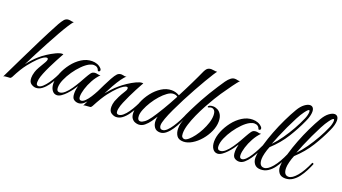

<svg xmlns="http://www.w3.org/2000/svg" viewBox="-92 -1094 2790 1567"><g transform="rotate(20 1303.5 -310.5)"><path d="M-38 8Q4 -78 49.5 -172.5Q95 -267 143 -363Q191 -459 238 -546Q255 -576 269.5 -593Q284 -610 308 -610Q317 -610 329 -607Q341 -604 352 -606Q339 -592 316.5 -557Q294 -522 266.5 -473Q239 -424 208.5 -367.5Q178 -311 148.5 -253.5Q119 -196 94 -146Q114 -172 135 -195Q156 -218 176 -235Q198 -255 231.5 -277Q265 -299 298.5 -315Q332 -331 352 -331Q359 -331 362 -330Q362 -330 351 -310Q340 -290 323.5 -259Q307 -228 289.5 -192Q272 -156 259 -123.5Q246 -91 242 -70Q239 -54 239 -43Q239 -27 245 -21.5Q251 -16 258 -16Q275 -16 294.5 -33.5Q314 -51 333 -78Q352 -105 368.5 -135.5Q385 -166 395 -193Q407 -193 407 -184Q396 -157 379.5 -124.5Q363 -92 342 -63Q321 -34 296 -15Q271 4 243 4Q223 4 202 -10Q181 -24 181 -61Q181 -72 183 -84.5Q185 -97 190 -113Q196 -133 210 -157.5Q224 -182 246 -219Q256 -236 256 -246Q256 -258 244 -258Q234 -258 217 -248Q200 -238 174 -213Q149 -189 112 -143Q75 -97 33 -14Q26 -1 17.5 -0.5Q9 0 -5 1Q-14 2 -23 2.5Q-32 3 -38 8Z M612 3Q589 3 571.5 -10Q554 -23 554 -63Q554 -80 556.5 -95Q559 -110 563 -127Q554 -112 538 -90Q522 -68 502.5 -47Q483 -26 462.5 -12Q442 2 424 2Q398 2 382 -21.5Q366 -45 366 -83Q366 -124 385 -171Q404 -218 437 -261Q470 -304 513 -331Q556 -358 603 -358Q626 -358 647 -350.5Q668 -343 684 -326Q691 -319 691 -310Q691 -304 686 -300Q681 -296 673 -298Q662 -333 626 -333Q609 -333 587 -322Q560 -308 529.5 -277.5Q499 -247 472.5 -208.5Q446 -170 429 -131Q412 -92 412 -60Q412 -27 437 -27Q459 -27 482.5 -48Q506 -69 527.5 -100.5Q549 -132 567 -163Q585 -194 595 -213Q610 -240 623 -258Q636 -276 660 -276Q671 -276 682 -273Q693 -270 705 -272Q675 -242 652.5 -201Q630 -160 618 -120.5Q606 -81 606 -54Q606 -24 626 -24Q642 -24 660.5 -42Q679 -60 696.5 -87.5Q714 -115 729 -143.5Q744 -172 753 -193Q758 -193 761.5 -192Q765 -191 765 -184Q764 -180 761.5 -175.5Q759 -171 754 -160Q746 -144 732 -117Q718 -90 699 -62.5Q680 -35 658 -16Q636 3 612 3Z M657 8Q693 -65 726 -136.5Q759 -208 794 -273Q814 -309 828 -323.5Q842 -338 865 -338Q873 -338 882 -335.5Q891 -333 900 -333Q906 -333 909 -334Q895 -326 872.5 -294.5Q850 -263 827 -222Q804 -181 786 -145Q805 -168 826 -191Q847 -214 872 -235Q896 -256 929.5 -278.5Q963 -301 995 -316Q1027 -331 1046 -331Q1053 -331 1056 -330Q1056 -330 1045 -310.5Q1034 -291 1017.5 -259.5Q1001 -228 984 -192.5Q967 -157 953.5 -124.5Q940 -92 936 -70Q933 -57 933 -46Q933 -30 939 -25Q945 -20 952 -20Q971 -20 991 -37Q1011 -54 1029.5 -80.5Q1048 -107 1064 -137Q1080 -167 1091 -193Q1103 -193 1103 -184Q1092 -157 1075.5 -124.5Q1059 -92 1038.5 -63Q1018 -34 993 -15Q968 4 939 4Q919 4 897.5 -10Q876 -24 876 -62Q876 -73 878 -85.5Q880 -98 885 -113Q893 -133 904 -156Q915 -179 940 -219Q947 -230 948.5 -236Q950 -242 950 -246Q950 -258 939 -258Q930 -258 912.5 -248Q895 -238 869 -213Q844 -189 809.5 -145Q775 -101 730 -15Q723 -2 714.5 -1Q706 0 691 1Q681 2 672 2.5Q663 3 657 8Z M1320 0Q1286 0 1270 -23Q1254 -46 1254 -77Q1254 -86 1255 -95.5Q1256 -105 1259 -115Q1245 -93 1226.5 -66.5Q1208 -40 1184.5 -20.5Q1161 -1 1132 -1Q1119 -1 1102.5 -7Q1086 -13 1073.5 -30Q1061 -47 1061 -80Q1061 -123 1080 -171Q1099 -219 1132 -261.5Q1165 -304 1207 -330.5Q1249 -357 1294 -357Q1330 -357 1362 -338Q1377 -366 1394 -400.5Q1411 -435 1428 -469Q1445 -503 1458 -531.5Q1471 -560 1478 -575Q1493 -610 1506.5 -619.5Q1520 -629 1539 -629Q1550 -629 1563.5 -626.5Q1577 -624 1590 -625Q1585 -620 1567 -592Q1549 -564 1523 -519.5Q1497 -475 1467.5 -422Q1438 -369 1409.5 -313.5Q1381 -258 1357 -207Q1333 -156 1319 -117Q1305 -78 1305 -58Q1305 -45 1311 -35.5Q1317 -26 1331 -26Q1350 -26 1370 -45Q1390 -64 1408.5 -92.5Q1427 -121 1441.5 -148.5Q1456 -176 1463 -193Q1475 -193 1475 -184Q1466 -163 1451 -132Q1436 -101 1416 -71Q1396 -41 1371.5 -20.5Q1347 0 1320 0ZM1139 -30Q1153 -30 1174 -45.5Q1195 -61 1219 -95Q1247 -135 1283 -195Q1319 -255 1354 -322Q1347 -328 1339 -331Q1331 -334 1317 -334Q1294 -334 1266.5 -314.5Q1239 -295 1211.5 -264Q1184 -233 1161.5 -197Q1139 -161 1125.5 -127.5Q1112 -94 1112 -70Q1112 -30 1139 -30Z M1524 5Q1483 5 1466 -20Q1449 -45 1449 -81Q1449 -106 1454.5 -128Q1460 -150 1471 -178H1469Q1461 -178 1461 -186Q1461 -190 1469.5 -209Q1478 -228 1491.5 -255Q1505 -282 1519.5 -310Q1534 -338 1546 -360Q1566 -397 1590 -436.5Q1614 -476 1637.5 -512Q1661 -548 1677 -571Q1713 -621 1744 -621H1749Q1758 -621 1769.5 -618Q1781 -615 1791 -617Q1776 -601 1745.5 -559.5Q1715 -518 1679 -465Q1664 -443 1641.5 -406Q1619 -369 1594 -323Q1569 -277 1547.5 -229.5Q1526 -182 1512 -137.5Q1498 -93 1498 -58Q1498 -35 1506 -26Q1514 -17 1526 -17Q1541 -17 1561.5 -34.5Q1582 -52 1603.5 -80.5Q1625 -109 1643 -143.5Q1661 -178 1672.5 -213.5Q1684 -249 1684 -279Q1684 -308 1673.5 -321Q1663 -334 1646 -334Q1639 -334 1632 -330.5Q1625 -327 1620 -327Q1615 -327 1615 -332Q1615 -337 1625.5 -343Q1636 -349 1657 -349Q1676 -349 1695.5 -339Q1715 -329 1728 -306.5Q1741 -284 1741 -248Q1741 -205 1721 -160.5Q1701 -116 1669 -78.5Q1637 -41 1598.5 -18Q1560 5 1524 5Z M2007 3Q1984 3 1966.5 -10Q1949 -23 1949 -63Q1949 -80 1951.5 -95Q1954 -110 1958 -127Q1949 -112 1933 -90Q1917 -68 1897.5 -47Q1878 -26 1857.5 -12Q1837 2 1819 2Q1793 2 1777 -21.5Q1761 -45 1761 -83Q1761 -124 1780 -171Q1799 -218 1832 -261Q1865 -304 1908 -331Q1951 -358 1998 -358Q2021 -358 2042 -350.5Q2063 -343 2079 -326Q2086 -319 2086 -310Q2086 -304 2081 -300Q2076 -296 2068 -298Q2057 -333 2021 -333Q2004 -333 1982 -322Q1955 -308 1924.5 -277.5Q1894 -247 1867.5 -208.5Q1841 -170 1824 -131Q1807 -92 1807 -60Q1807 -27 1832 -27Q1854 -27 1877.5 -48Q1901 -69 1922.5 -100.5Q1944 -132 1962 -163Q1980 -194 1990 -213Q2005 -240 2018 -258Q2031 -276 2055 -276Q2066 -276 2077 -273Q2088 -270 2100 -272Q2070 -242 2047.5 -201Q2025 -160 2013 -120.5Q2001 -81 2001 -54Q2001 -24 2021 -24Q2037 -24 2055.5 -42Q2074 -60 2091.5 -87.5Q2109 -115 2124 -143.5Q2139 -172 2148 -193Q2153 -193 2156.5 -192Q2160 -191 2160 -184Q2159 -180 2156.5 -175.5Q2154 -171 2149 -160Q2141 -144 2127 -117Q2113 -90 2094 -62.5Q2075 -35 2053 -16Q2031 3 2007 3Z M2195 3Q2158 3 2140.5 -19.5Q2123 -42 2123 -73Q2123 -105 2132 -139Q2141 -173 2148 -196Q2164 -252 2188.5 -315.5Q2213 -379 2242.5 -440.5Q2272 -502 2301 -551Q2324 -590 2350.5 -609.5Q2377 -629 2397 -629Q2413 -629 2422.5 -617.5Q2432 -606 2432 -583Q2432 -567 2426.5 -545Q2421 -523 2408 -495Q2373 -417 2324.5 -339Q2276 -261 2202 -193Q2190 -165 2182 -133Q2174 -101 2174 -81Q2174 -19 2216 -19Q2248 -19 2287 -65.5Q2326 -112 2361 -193Q2365 -193 2369 -191.5Q2373 -190 2373 -184Q2362 -157 2345.5 -124.5Q2329 -92 2307.5 -63Q2286 -34 2258 -15.5Q2230 3 2195 3ZM2210 -225Q2246 -262 2280 -310.5Q2314 -359 2343.5 -411.5Q2373 -464 2393 -511Q2400 -526 2404.5 -544Q2409 -562 2409 -574Q2409 -588 2402 -588Q2398 -588 2390 -580.5Q2382 -573 2369 -555Q2350 -530 2327.5 -487Q2305 -444 2282 -395Q2259 -346 2240 -300.5Q2221 -255 2210 -225Z M2408 3Q2371 3 2353.5 -19.5Q2336 -42 2336 -73Q2336 -105 2345 -139Q2354 -173 2361 -196Q2377 -252 2401.5 -315.5Q2426 -379 2455.5 -440.5Q2485 -502 2514 -551Q2537 -590 2563.5 -609.5Q2590 -629 2610 -629Q2626 -629 2635.5 -617.5Q2645 -606 2645 -583Q2645 -567 2639.5 -545Q2634 -523 2621 -495Q2586 -417 2537.5 -339Q2489 -261 2415 -193Q2403 -165 2395 -133Q2387 -101 2387 -81Q2387 -19 2429 -19Q2461 -19 2500 -65.5Q2539 -112 2574 -193Q2578 -193 2582 -191.5Q2586 -190 2586 -184Q2575 -157 2558.5 -124.5Q2542 -92 2520.5 -63Q2499 -34 2471 -15.5Q2443 3 2408 3ZM2423 -225Q2459 -262 2493 -310.5Q2527 -359 2556.5 -411.5Q2586 -464 2606 -511Q2613 -526 2617.5 -544Q2622 -562 2622 -574Q2622 -588 2615 -588Q2611 -588 2603 -580.5Q2595 -573 2582 -555Q2563 -530 2540.5 -487Q2518 -444 2495 -395Q2472 -346 2453 -300.5Q2434 -255 2423 -225Z"/></g></svg>

Font: Great Vibes
Style: Regular
Weight: 400
Designer: Robert E. Leuschke, Viktoriya Grabowska, Viviana Monsalve, Eben Sorkin
Foundry: Robert E. Leuschke
Version: Version 1.103; ttfautohint (v1.8.4.7-5d5b)